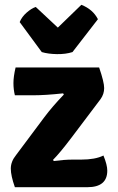

<svg xmlns="http://www.w3.org/2000/svg" viewBox="-20 -780 490 800"><path d="M47 -134 165 -292Q198 -336 246 -386L243 -391Q169 -383 119 -383H42Q36 -407 36 -434Q36 -461 45 -499H393Q414 -438 414 -413Q414 -388 399 -367L276 -204Q229 -142 201 -114L204 -109Q248 -115 283 -115H318Q377 -115 411 -132Q427 -93 427 -69Q427 0 344 0H42Q25 -48 25 -77.5Q25 -107 47 -134ZM129 -751 221 -665 319 -760Q367 -741 388 -700L282 -563Q254 -554 217.5 -554.5Q181 -555 154 -563L62 -688Q71 -710 91 -727.5Q111 -745 129 -751Z"/></svg>

Font: Signika
Style: Bold
Weight: 700
Designer: Anna Giedrys
Foundry: Anna Giedrys
Version: Version 1.001